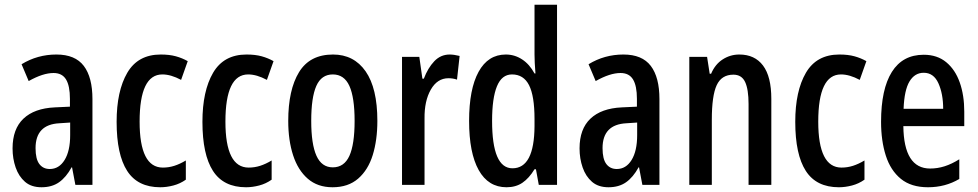

<svg xmlns="http://www.w3.org/2000/svg" viewBox="-20 -846 4125 810"><path d="M218 -616Q297 -616 333.5 -568Q370 -520 370 -428V-66H298L284 -140H282Q259 -98 229 -77Q199 -56 155 -56Q112 -56 85.5 -79Q59 -102 46 -139.5Q33 -177 33 -220Q33 -302 79 -345.5Q125 -389 211 -393L275 -396V-429Q275 -484 258.5 -511Q242 -538 206 -538Q161 -538 101 -504L71 -575Q138 -616 218 -616ZM231 -326Q130 -321 130 -221Q130 -175 146 -154Q162 -133 190 -133Q229 -133 252.5 -171Q276 -209 276 -276V-329Z M656 -56Q561 -56 516.5 -125Q472 -194 472 -332Q472 -462 517 -539Q562 -616 658 -616Q695 -616 722 -608.5Q749 -601 772 -588L744 -509Q701 -532 665 -532Q569 -532 569 -333Q569 -139 667 -139Q692 -139 715.5 -146.5Q739 -154 764 -169V-88Q740 -71 711.5 -63.5Q683 -56 656 -56Z M1018 -56Q923 -56 878.5 -125Q834 -194 834 -332Q834 -462 879 -539Q924 -616 1020 -616Q1057 -616 1084 -608.5Q1111 -601 1134 -588L1106 -509Q1063 -532 1027 -532Q931 -532 931 -333Q931 -139 1029 -139Q1054 -139 1077.5 -146.5Q1101 -154 1126 -169V-88Q1102 -71 1073.5 -63.5Q1045 -56 1018 -56Z M1572 -336Q1572 -255 1552.5 -192Q1533 -129 1491 -92.5Q1449 -56 1383 -56Q1320 -56 1278.5 -92Q1237 -128 1216.5 -191Q1196 -254 1196 -336Q1196 -467 1241.5 -541.5Q1287 -616 1385 -616Q1473 -616 1522.5 -545Q1572 -474 1572 -336ZM1293 -336Q1293 -238 1315 -189Q1337 -140 1384 -140Q1432 -140 1454 -188.5Q1476 -237 1476 -336Q1476 -435 1454 -483.5Q1432 -532 1384 -532Q1336 -532 1314.5 -483.5Q1293 -435 1293 -336Z M1877 -616Q1886 -616 1896.5 -614.5Q1907 -613 1919 -610L1908 -510Q1900 -513 1890.5 -514.5Q1881 -516 1872 -516Q1825 -516 1797.5 -468Q1770 -420 1771 -346V-66H1676V-606H1749L1762 -514H1768Q1785 -559 1812 -587.5Q1839 -616 1877 -616Z M2117 -56Q2040 -56 1999.5 -128.5Q1959 -201 1959 -336Q1959 -470 1999 -543Q2039 -616 2114 -616Q2151 -616 2182.5 -595.5Q2214 -575 2235 -536H2239Q2237 -561 2236 -580Q2235 -599 2235 -616V-826H2330V-66H2253L2241 -132H2235Q2212 -94 2184 -75Q2156 -56 2117 -56ZM2142 -136Q2234 -136 2235 -314V-344Q2235 -441 2212 -486.5Q2189 -532 2140 -532Q2097 -532 2076.5 -482Q2056 -432 2056 -336Q2056 -136 2142 -136Z M2610 -616Q2689 -616 2725.5 -568Q2762 -520 2762 -428V-66H2690L2676 -140H2674Q2651 -98 2621 -77Q2591 -56 2547 -56Q2504 -56 2477.5 -79Q2451 -102 2438 -139.5Q2425 -177 2425 -220Q2425 -302 2471 -345.5Q2517 -389 2603 -393L2667 -396V-429Q2667 -484 2650.5 -511Q2634 -538 2598 -538Q2553 -538 2493 -504L2463 -575Q2530 -616 2610 -616ZM2623 -326Q2522 -321 2522 -221Q2522 -175 2538 -154Q2554 -133 2582 -133Q2621 -133 2644.5 -171Q2668 -209 2668 -276V-329Z M3099 -616Q3164 -616 3199 -569.5Q3234 -523 3234 -429V-66H3138V-407Q3138 -469 3123.5 -500Q3109 -531 3074 -531Q3024 -531 3003.5 -486.5Q2983 -442 2983 -341V-66H2888V-606H2963L2974 -535H2980Q2997 -575 3029 -595.5Q3061 -616 3099 -616Z M3519 -56Q3424 -56 3379.5 -125Q3335 -194 3335 -332Q3335 -462 3380 -539Q3425 -616 3521 -616Q3558 -616 3585 -608.5Q3612 -601 3635 -588L3607 -509Q3564 -532 3528 -532Q3432 -532 3432 -333Q3432 -139 3530 -139Q3555 -139 3578.5 -146.5Q3602 -154 3627 -169V-88Q3603 -71 3574.5 -63.5Q3546 -56 3519 -56Z M3877 -615Q3934 -615 3972 -583.5Q4010 -552 4029 -498Q4048 -444 4048 -375V-314H3791Q3793 -135 3904 -135Q3935 -135 3965 -144.5Q3995 -154 4027 -174V-91Q3968 -56 3895 -56Q3824 -56 3780.5 -91.5Q3737 -127 3717 -189.5Q3697 -252 3697 -332Q3697 -470 3742.5 -542.5Q3788 -615 3877 -615ZM3877 -539Q3839 -539 3817 -502.5Q3795 -466 3792 -387H3959Q3959 -450 3939 -494.5Q3919 -539 3877 -539Z"/></svg>

Font: Noto Sans Malayalam UI ExtraCondensed Medium
Style: Regular
Weight: 500
Width: 2
Designer: Jelle Bosma - Monotype Design Team
Foundry: Monotype Imaging Inc.
Version: Version 2.104; ttfautohint (v1.8.4.7-5d5b)